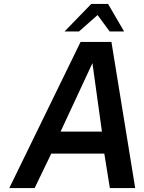

<svg xmlns="http://www.w3.org/2000/svg" viewBox="-20 -950 729 970"><path d="M387 -738H543L663 0H535L507 -174H239L155 0H27ZM495 -285 447 -631 286 -285ZM441 -930H526L607 -791H534L473 -874L379 -791H306Z"/></svg>

Font: Exo SemiBold
Style: Italic
Weight: 600
Italic angle: -9°
Designer: Natanael Gama
Foundry: Natanael Gama
Version: Version 1.500; ttfautohint (v1.6)